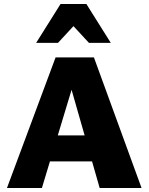

<svg xmlns="http://www.w3.org/2000/svg" viewBox="-20 -947 748 967"><path d="M482 0 323 -556H359L191 0H15L260 -658H453L693 0ZM129 -134 180 -265H485L550 -134ZM428 -731 318 -850 285 -927H415L538 -731ZM162 -731 285 -927H415L382 -850L272 -731Z"/></svg>

Font: Ysabeau Infant Black
Style: Regular
Weight: 900
Designer: Christian Thalmann (Catharsis Fonts)
Version: Version 2.001;gftools[0.9.30]; featfreeze: ss01,ss02,lnum